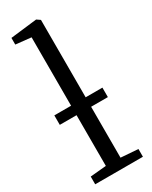

<svg xmlns="http://www.w3.org/2000/svg" viewBox="-212 -866 722 913"><g transform="rotate(-30 149.0 -409.5)"><path d="M106 -50.5V-756.5L21.5 -765.5V-802L166 -819H167L186 -806V-49.5L280.5 -42.5V0H18.5V-42.5ZM278 -381V-329H14V-381Z"/></g></svg>

Font: Merriweather 20pt Light
Style: Regular
Weight: 300
Version: Version 2.100